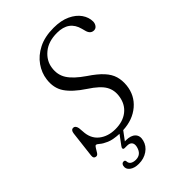

<svg xmlns="http://www.w3.org/2000/svg" viewBox="-269 -817 1140 1140"><g transform="rotate(-45 301.0 -247.0)"><path d="M312 138.5Q303 174 271.2 196Q239.5 218 196.5 218Q159.5 218 138.2 201.5Q117 185 122.5 160.5Q127 143.5 141.5 143.5Q153 143 154.5 154.5Q155 173 168.5 180.8Q182 188.5 200.5 188.5Q246 188.5 258.5 139.5Q264 118 255 105Q246 92 222.5 92H203.5Q192.5 92 191.5 85Q190.5 78 198 68.5L241 10.5Q188 8 159 -4.8Q130 -17.5 116.2 -29.8Q102.5 -42 95.5 -42Q89.5 -42 82.2 -29.5Q75 -17 67 -4.5Q59 8 50.5 8Q27.5 8 30.5 -17.5L50 -183Q53 -209.5 72 -209.5Q89 -209.5 94.5 -183.5L97 -154Q99.5 -92 140.5 -59Q181.5 -26 243.5 -26Q306.5 -26 347 -57.5Q387.5 -89 396.5 -144.5Q405 -192.5 383.2 -231.2Q361.5 -270 293 -314.5Q219.5 -363 187.2 -410.8Q155 -458.5 164 -524.5Q170 -572.5 199.8 -615.2Q229.5 -658 282 -684.8Q334.5 -711.5 409 -711.5Q471.5 -711.5 514.5 -691.2Q557.5 -671 579.8 -639Q602 -607 602 -571.5Q601.5 -554.5 592.2 -542.5Q583 -530.5 568.5 -530.5Q541 -530.5 531 -562L524 -588Q501.5 -676 402.5 -676Q329.5 -676 285.5 -639.2Q241.5 -602.5 234.5 -551Q226.5 -498 252.8 -456.8Q279 -415.5 346 -369.5Q400 -333.5 429.2 -301.5Q458.5 -269.5 468.2 -236Q478 -202.5 474 -162.5Q466 -87.5 410.8 -40.5Q355.5 6.5 272 10.5L231.5 65Q236 64.5 240.5 64.5Q282 64.5 301.5 84.5Q321 104.5 312 138.5Z"/></g></svg>

Font: Fraunces 9pt Soft Light
Style: Italic
Weight: 300
Italic angle: -16°
Version: Version 1.000;[0bf87f6ff]